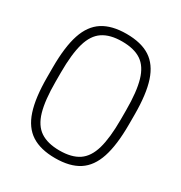

<svg xmlns="http://www.w3.org/2000/svg" viewBox="-175 -867 949 1004"><g transform="rotate(30 300.0 -365.0)"><path d="M300 10Q212 10 157.5 -25Q103 -60 78 -136Q53 -212 53 -335V-395Q53 -519 78 -594.5Q103 -670 157.5 -705Q212 -740 300 -740Q389 -740 443 -705Q497 -670 522 -594.5Q547 -519 547 -395V-335Q547 -212 522 -136Q497 -60 443 -25Q389 10 300 10ZM300 -36Q373 -36 416 -65Q459 -94 478 -160Q497 -226 497 -337V-393Q497 -504 478 -570Q459 -636 416 -665Q373 -694 300 -694Q228 -694 184.5 -665Q141 -636 122 -570Q103 -504 103 -393V-337Q103 -226 122 -160Q141 -94 184.5 -65Q228 -36 300 -36Z"/></g></svg>

Font: M PLUS Code Latin 60 Light
Style: Regular
Weight: 300
Width: 7
Monospace: yes
Designer: Coji Morishita
Foundry: UNDERFOREST DESIGN
Version: Version 1.005; ttfautohint (v1.8.3)